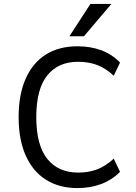

<svg xmlns="http://www.w3.org/2000/svg" viewBox="-20 -950 695 979"><path d="M374 9Q282 9 214.5 -33.5Q147 -76 111 -157Q75 -238 75 -353Q75 -468 111 -549Q147 -630 214 -672Q281 -714 375 -714Q442 -714 497 -693.5Q552 -673 592 -631L560 -564Q519 -602 475.5 -618.5Q432 -635 378 -635Q277 -635 221 -565.5Q165 -496 165 -353Q165 -210 221 -140Q277 -70 379 -70Q432 -70 475.5 -86.5Q519 -103 560 -141L592 -74Q552 -33 497 -12Q442 9 374 9ZM334 -765 441 -930H548L408 -765Z"/></svg>

Font: Nunito Sans 7pt SemiCondensed
Style: Regular
Weight: 400
Width: 4
Designer: Vernon Adams
Foundry: Vernon Adams
Version: Version 3.101;gftools[0.9.27]